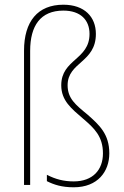

<svg xmlns="http://www.w3.org/2000/svg" viewBox="-20 -785 528 815"><path d="M387 -641C387 -713 339 -765 249 -765C140 -765 82 -694 82 -570V0H108V-569C108 -676 152 -740 249 -740C322 -740 360 -700 360 -641C360 -531 240 -534 240 -423C240 -358 283 -324 333 -281C380 -241 417 -206 417 -134C417 -64 374 -15 293 -15C251 -15 216 -24 179 -43V-16C209 -1 242 10 293 10C395 10 444 -57 444 -134C444 -216 402 -254 351 -299C301 -340 267 -367 267 -423C267 -522 387 -519 387 -641Z"/></svg>

Font: Noto Sans Gujarati SemiCondensed Thin
Style: Regular
Weight: 100
Width: 4
Designer: Jelle Bosma - Monotype Design Team, Universal Thirst
Foundry: Monotype Imaging Inc.
Version: Version 2.106